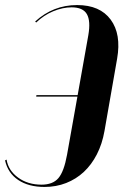

<svg xmlns="http://www.w3.org/2000/svg" viewBox="-74 -729 497 759"><path d="M339 -211Q330 -160 309 -119Q288 -78 257.5 -49.5Q227 -21 187.5 -5.5Q148 10 102 10Q39 10 -2 -17.5Q-43 -45 -54 -95L-48 -98Q-41 -55 -2.5 -27Q36 1 90 1Q135 1 157 -25Q179 -51 191 -117L232 -347H69L70 -353H233L275 -589Q285 -646 269.5 -673Q254 -700 209 -700Q174 -700 136.5 -684.5Q99 -669 69 -640L65 -644Q136 -709 231 -709Q321 -709 363.5 -651.5Q406 -594 389 -497Z"/></svg>

Font: Moniqa Black Ita Display
Style: Italic
Weight: 900
Italic angle: -10°
Designer: Rajesh Rajput
Foundry: Rajesh Rajput
Version: Version 1.000